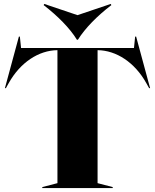

<svg xmlns="http://www.w3.org/2000/svg" viewBox="-20 -956 788 976"><path d="M195 0H553V-5L476 -25V-701C571 -700 665 -639 724 -533L738 -508H743L672 -770H667L661 -712H87L81 -770H76L5 -508H10L24 -533C83 -639 177 -700 272 -701V-25L195 -5ZM202 -930C273 -875 335 -813 371 -754H376C413 -813 474 -875 546 -930L543 -936L374 -879L205 -936Z"/></svg>

Font: Nyght Serif Dark
Style: Regular
Weight: 800
Designer: Maksym Kobuzan
Version: Version 0.410;Glyphs 3.1.2 (3151)